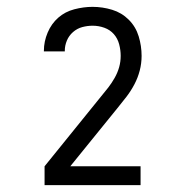

<svg xmlns="http://www.w3.org/2000/svg" viewBox="-20 -863 540 560"><path d="M110 -323V-378L275 -582Q286 -595 296 -608Q306 -621 314.5 -636Q323 -651 327.5 -667Q332 -683 332 -700Q332 -717 327.5 -734Q323 -751 312 -763.5Q301 -776 284.5 -782Q268 -788 250 -788Q235 -788 220 -784Q205 -780 193 -769.5Q181 -759 175 -744.5Q169 -730 169 -715Q169 -714 169 -714Q169 -714 169 -713H108Q108 -714 108 -714.5Q108 -715 108 -715Q108 -742 119 -768Q130 -794 150 -811.5Q170 -829 197 -836Q224 -843 250 -843Q279 -843 307 -834.5Q335 -826 355.5 -805.5Q376 -785 384.5 -757Q393 -729 393 -700Q393 -678 387.5 -657Q382 -636 372 -617Q362 -598 349 -581Q336 -564 322 -547L185 -378H390V-323Z"/></svg>

Font: Iosevka SS04 Light
Style: Regular
Weight: 300
Monospace: yes
Designer: Belleve Invis
Foundry: Belleve Invis
Version: Version 19.0.0; ttfautohint (v1.8.4)